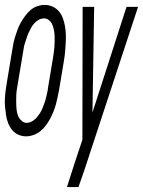

<svg xmlns="http://www.w3.org/2000/svg" viewBox="-39 -548 583 783"><path d="M68 8Q50 8 35 1Q20 -6 10 -18.5Q0 -31 -6 -46.5Q-12 -62 -14.5 -79Q-17 -96 -18.5 -113Q-20 -130 -19 -147.5Q-18 -165 -15.5 -182.5Q-13 -200 -10 -218L10 -338Q12 -353 15 -368Q18 -383 22.5 -397.5Q27 -412 32.5 -427Q38 -442 46 -456Q54 -470 63.5 -483Q73 -496 85 -506.5Q97 -517 112.5 -522.5Q128 -528 143 -528Q160 -528 175.5 -521Q191 -514 201.5 -501.5Q212 -489 217.5 -473.5Q223 -458 226 -441Q229 -424 229.5 -407Q230 -390 229 -372.5Q228 -355 226.5 -337.5Q225 -320 222 -302L202 -182Q199 -167 196 -152Q193 -137 189 -122.5Q185 -108 179 -93Q173 -78 165.5 -64Q158 -50 148.5 -37Q139 -24 126 -13.5Q113 -3 97.5 2.5Q82 8 68 8ZM70 -47Q80 -47 90.5 -52.5Q101 -58 109 -67Q117 -76 123.5 -86Q130 -96 134 -106Q138 -116 142 -127Q146 -138 148.5 -148.5Q151 -159 153.5 -170Q156 -181 157 -191L177 -311Q179 -323 180.5 -335Q182 -347 183 -358.5Q184 -370 184 -381.5Q184 -393 183.5 -404.5Q183 -416 180.5 -427.5Q178 -439 174 -448.5Q170 -458 161 -465.5Q152 -473 141 -473Q130 -473 119.5 -467.5Q109 -462 101 -453Q93 -444 87.5 -434Q82 -424 77.5 -414Q73 -404 69.5 -393Q66 -382 62.5 -371.5Q59 -361 57.5 -350Q56 -339 54 -329L34 -209Q32 -197 30 -185Q28 -173 27.5 -161.5Q27 -150 27 -138.5Q27 -127 27.5 -115.5Q28 -104 30 -92.5Q32 -81 36.5 -71.5Q41 -62 50 -54.5Q59 -47 70 -47ZM234 215Q242 190 250 165Q258 140 266 115L297 22L298 -520H345L338 -89L477 -520H524L305 146L281 215Z"/></svg>

Font: Iosevka Light Oblique
Style: Regular
Weight: 300
Italic angle: -9°
Monospace: yes
Designer: Belleve Invis
Foundry: Belleve Invis
Version: Version 32.5.0; ttfautohint (v1.8.4)